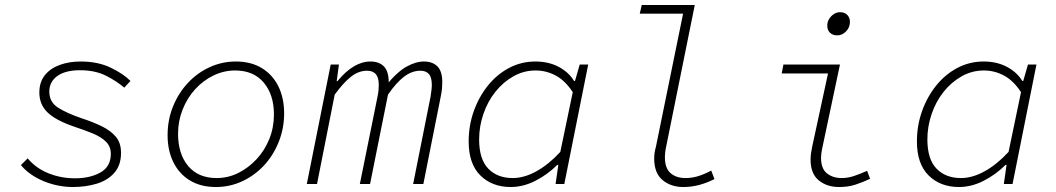

<svg xmlns="http://www.w3.org/2000/svg" viewBox="-20 -739 4240 771"><path d="M272 12Q233 12 193.5 1.5Q154 -9 120 -29Q86 -49 64 -76L91 -103Q125 -63 175 -43Q225 -23 281 -23Q342 -23 383.5 -46.5Q425 -70 425 -121Q425 -150 406.5 -169Q388 -188 355 -202Q322 -216 279 -230Q203 -256 170.5 -288Q138 -320 138 -367Q138 -410 160.5 -437.5Q183 -465 220.5 -478.5Q258 -492 304 -492Q373 -492 424 -467.5Q475 -443 504 -414L479 -387Q449 -413 405.5 -435Q362 -457 301 -457Q243 -457 210.5 -434Q178 -411 178 -371Q178 -329 213.5 -306.5Q249 -284 308 -264Q354 -249 389.5 -231.5Q425 -214 445.5 -189.5Q466 -165 466 -125Q466 -76 439.5 -45.5Q413 -15 369 -1.5Q325 12 272 12Z M847 12Q786 12 742.5 -14.5Q699 -41 676 -88Q653 -135 653 -196Q653 -258 675 -312Q697 -366 735 -406.5Q773 -447 822.5 -469.5Q872 -492 927 -492Q988 -492 1031.5 -465.5Q1075 -439 1098 -392Q1121 -345 1121 -284Q1121 -223 1099 -168.5Q1077 -114 1039.5 -74Q1002 -34 952.5 -11Q903 12 847 12ZM850 -24Q896 -24 937 -44.5Q978 -65 1010.5 -100Q1043 -135 1061.5 -181Q1080 -227 1080 -279Q1080 -359 1039 -407.5Q998 -456 924 -456Q879 -456 837.5 -436Q796 -416 764 -381Q732 -346 713.5 -299.5Q695 -253 695 -202Q695 -121 735.5 -72.5Q776 -24 850 -24Z M1212 0 1308 -480H1341L1332 -413H1335Q1368 -453 1401 -472.5Q1434 -492 1468 -492Q1502 -492 1521.5 -472.5Q1541 -453 1541 -407L1529 -394Q1573 -449 1611 -470.5Q1649 -492 1682 -492Q1717 -492 1736.5 -472.5Q1756 -453 1756 -409Q1756 -397 1755 -384.5Q1754 -372 1750 -352L1680 0H1639L1709 -351Q1711 -365 1712.5 -376.5Q1714 -388 1714 -398Q1714 -428 1702.5 -441.5Q1691 -455 1668 -455Q1634 -455 1602.5 -431Q1571 -407 1538 -359L1466 0H1425L1496 -351Q1499 -365 1500 -376.5Q1501 -388 1501 -398Q1501 -428 1489 -441.5Q1477 -455 1454 -455Q1420 -455 1389.5 -431Q1359 -407 1324 -359L1253 0Z M2031 12Q1956 12 1909 -34.5Q1862 -81 1862 -171Q1862 -235 1882.5 -292.5Q1903 -350 1939 -395Q1975 -440 2024 -466Q2073 -492 2130 -492Q2183 -492 2223.5 -470.5Q2264 -449 2285 -414H2289L2308 -480H2342L2246 0H2211L2222 -77H2218Q2179 -38 2130 -13Q2081 12 2031 12ZM2039 -24Q2085 -24 2134.5 -51.5Q2184 -79 2230 -129L2280 -369Q2249 -416 2211 -436Q2173 -456 2131 -456Q2083 -456 2041.5 -432.5Q2000 -409 1969 -370Q1938 -331 1921 -281Q1904 -231 1904 -179Q1904 -100 1940.5 -62Q1977 -24 2039 -24Z M2724 12Q2674 12 2640.5 -16Q2607 -44 2607 -102Q2607 -113 2608.5 -124.5Q2610 -136 2614 -150L2723 -684H2549L2557 -719H2770L2656 -155Q2653 -142 2651.5 -130Q2650 -118 2650 -107Q2650 -64 2672.5 -44Q2695 -24 2733 -24Q2758 -24 2783 -31.5Q2808 -39 2836 -54L2849 -20Q2820 -5 2788.5 3.5Q2757 12 2724 12Z M3350 12Q3300 12 3267.5 -15Q3235 -42 3235 -98Q3235 -110 3236.5 -122Q3238 -134 3241 -148L3305 -444H3119L3126 -480H3353L3281 -140Q3279 -130 3278 -121.5Q3277 -113 3277 -105Q3277 -62 3300.5 -43Q3324 -24 3360 -24Q3385 -24 3410 -32.5Q3435 -41 3462 -53L3474 -21Q3444 -7 3415 2.5Q3386 12 3350 12ZM3342 -597Q3324 -597 3313 -607.5Q3302 -618 3302 -636Q3302 -651 3309.5 -663Q3317 -675 3328.5 -682.5Q3340 -690 3353 -690Q3372 -690 3382.5 -679Q3393 -668 3393 -651Q3393 -629 3377.5 -613Q3362 -597 3342 -597Z M3831 12Q3756 12 3709 -34.5Q3662 -81 3662 -171Q3662 -235 3682.5 -292.5Q3703 -350 3739 -395Q3775 -440 3824 -466Q3873 -492 3930 -492Q3983 -492 4023.5 -470.5Q4064 -449 4085 -414H4089L4108 -480H4142L4046 0H4011L4022 -77H4018Q3979 -38 3930 -13Q3881 12 3831 12ZM3839 -24Q3885 -24 3934.5 -51.5Q3984 -79 4030 -129L4080 -369Q4049 -416 4011 -436Q3973 -456 3931 -456Q3883 -456 3841.5 -432.5Q3800 -409 3769 -370Q3738 -331 3721 -281Q3704 -231 3704 -179Q3704 -100 3740.5 -62Q3777 -24 3839 -24Z"/></svg>

Font: Source Code Pro ExtraLight Light
Style: Italic
Weight: 300
Italic angle: -11°
Monospace: yes
Version: Version 1.016;hotconv 1.0.116;makeotfexe 2.5.65601